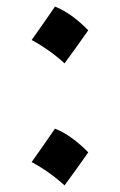

<svg xmlns="http://www.w3.org/2000/svg" viewBox="-20 -643 364 583"><path d="M147 -623Q172.8 -612.8 198 -594.5Q223.3 -576.3 248 -551Q230.8 -526.3 212.8 -501.3Q194.8 -476.4 176 -450.6Q130.9 -491.9 76.1 -521.5Q94.4 -547.3 111.8 -572.2Q129.3 -597.2 147 -623ZM147 -252.4Q172.8 -242.2 198 -223.9Q223.3 -205.7 248 -180.4Q230.8 -155.7 212.8 -130.7Q194.8 -105.8 176 -80Q130.9 -121.3 76.1 -150.9Q94.4 -176.7 111.8 -201.6Q129.3 -226.6 147 -252.4Z"/></svg>

Font: Pinar SemiBold
Style: Regular
Weight: 600
Designer: Amin Abedi
Version: Version 3.000